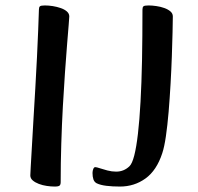

<svg xmlns="http://www.w3.org/2000/svg" viewBox="-20 -672 726 705"><path d="M180.7 13Q167.1 13 151.7 10.7Q136.4 8.5 122.7 3.3Q109 -1.9 100.1 -9.6Q91.3 -17.2 91.3 -27.9Q91.3 -31.2 92.8 -58.7Q94.3 -86.2 97 -131.6Q99.6 -177.1 102.8 -232.6Q106 -288.1 109.6 -347.3Q113.1 -406.6 115.8 -462.4Q118.5 -518.2 120.3 -563.6Q122.2 -609 122.9 -636.7Q122.9 -645.3 126.4 -648.6Q129.9 -652 144.9 -652Q158.5 -652 173.9 -649.6Q189.2 -647.1 202.9 -642.4Q216.6 -637.7 225.5 -630Q234.4 -622.2 234.4 -611.5Q234.4 -608.2 232.2 -580.8Q230 -553.4 226.3 -508.7Q222.6 -463.9 218.6 -405.8Q214.5 -347.6 210.8 -280.6Q207.1 -213.6 205 -143.2Q202.8 -72.9 202.8 -3Q202.8 5.6 198.9 9.3Q195.1 13 180.7 13ZM420.4 13Q392.5 13 370.7 10.3Q349 7.7 335 1Q326.6 -3.4 323.1 -13.1Q319.7 -22.9 319.7 -36.6Q319.7 -44.9 322.5 -51.6Q325.3 -58.3 329.6 -58.3Q334.7 -58.3 346.3 -54.3Q358 -50.4 374.2 -46.1Q390.5 -41.8 406.5 -41.8Q434.7 -41.8 455.1 -61.3Q465.2 -70.7 473 -101.1Q480.8 -131.5 486.5 -181Q492.3 -230.4 496 -298.4Q499.8 -366.5 501.5 -451.4Q503.1 -536.3 503.1 -636.7Q503.1 -645.3 506.6 -648.6Q510.2 -652 525.2 -652Q538.8 -652 554.2 -649.7Q569.5 -647.5 583.2 -642.6Q596.9 -637.7 605.8 -630.1Q614.6 -622.5 614.6 -611.8Q614.6 -591.4 613.6 -553Q612.6 -514.6 611 -465.6Q609.3 -416.7 606.3 -364Q603.3 -311.4 599.2 -261.7Q595 -212 589.2 -172Q583.4 -132 575.8 -109.4Q555.3 -46.4 514.3 -16.7Q473.2 13 420.4 13Z"/></svg>

Font: Briem Hand Thin
Style: Regular
Weight: 100
Designer: Gunnlaugur SE Briem, Eben Sorkin
Foundry: Sorkin Type Co.
Version: Version 1.003